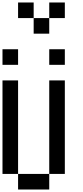

<svg xmlns="http://www.w3.org/2000/svg" viewBox="-20 -1520 665 1540"><path d="M0 -125V-875H125V-125ZM0 -1000V-1125H125V-1000ZM250 -1250V-1375H375V-1250ZM250 -1500V-1375H125V-1500ZM500 -125H375V-875H500ZM500 -1125V-1000H375V-1125ZM500 -1500V-1375H375V-1500ZM125 -125H375V0H125Z"/></svg>

Font: Galmuri7 Regular
Style: Regular
Weight: 400
Designer: Lee Minseo (quiple)
Version: Version 2.399;hotconv 1.1.1;makeotfexe 2.6.0 DEVELOPMENT